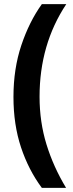

<svg xmlns="http://www.w3.org/2000/svg" viewBox="-20 -749 352 927"><path d="M45 -281Q45 -417 83 -530.5Q121 -644 182 -729H300Q171 -535 171 -282Q171 -160 204.5 -51.5Q238 57 299 158H182Q118 72 81.5 -37.5Q45 -147 45 -281Z"/></svg>

Font: Noto Sans Lao Looped UI ExCd Bold
Style: Bold
Weight: 700
Width: 2
Designer: Mark Frömberg, Ben Mitchell
Foundry: The Fontpad Ltd
Version: Version 1.001